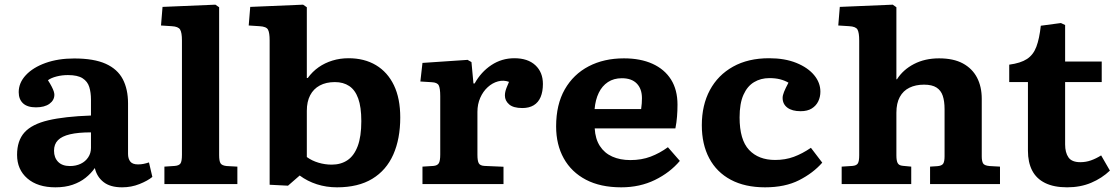

<svg xmlns="http://www.w3.org/2000/svg" viewBox="-20 -787 4780 821"><path d="M217 14Q141 14 97 -24Q53 -62 53 -125Q53 -185.5 84.7 -220.8Q116.5 -256 186.2 -272.5Q256 -289 369 -293V-361Q369 -391.5 361.7 -415Q354.5 -438.5 333.3 -452.2Q312 -466 270.5 -466Q245 -466 221.8 -460Q198.5 -454 185 -444Q195 -428.5 201 -416.7Q207 -405 209.8 -396.5Q212.5 -388 212.5 -382Q212.5 -358.5 191.5 -343.2Q170.5 -328 133.5 -328Q97 -328 78.5 -345.2Q60 -362.5 60 -393Q60 -433 90.5 -465.7Q121 -498.5 174.8 -517.8Q228.5 -537 297.5 -537Q381.5 -537 432 -514.3Q482.5 -491.5 505 -448.5Q527.5 -405.5 527.5 -345V-129Q527.5 -108.5 537 -96.3Q546.5 -84 570 -84Q583 -84 594 -86.3Q605 -88.5 617 -92.5L631.5 -30.5Q611.5 -14 576.5 0Q541.5 14 502 14Q451.5 14 422.8 -8.5Q394 -31 385.5 -68.5Q369.5 -45.5 346 -26.8Q322.5 -8 290.5 3Q258.5 14 217 14ZM279 -77Q305 -77 325.3 -86.8Q345.5 -96.5 357.2 -114.3Q369 -132 369 -154.5V-221Q314 -221 279.3 -212.7Q244.5 -204.5 227.8 -187.5Q211 -170.5 211 -142.5Q211 -113 228.5 -95Q246 -77 279 -77Z M683 0V-74.5L727.5 -77.5Q745.5 -79 751.7 -88Q758 -97 758 -125.5V-614Q758 -647.5 750.2 -660.5Q742.5 -673.5 714.5 -675L668.5 -678L675 -757.5L901 -767L917 -756V-124Q917 -98.5 923 -88.8Q929 -79 949.5 -77L995 -74.5V0Z M1211.5 7 1133 3V-614Q1133 -647 1126 -660.2Q1119 -673.5 1089.5 -675L1043.5 -678L1050 -757.5L1276 -767L1292 -756V-453.5H1296Q1316 -481 1342.5 -499.5Q1369 -518 1401.5 -528Q1434 -538 1470.5 -538Q1538 -538 1587.8 -508.3Q1637.5 -478.5 1664.5 -422.3Q1691.5 -366 1691.5 -284.5Q1691.5 -193.5 1661.8 -126.3Q1632 -59 1572 -22.5Q1512 14 1421 14Q1375.5 14 1335 1Q1294.5 -12 1261.5 -36.5ZM1398.5 -83Q1437.5 -83 1465.8 -102Q1494 -121 1509.5 -162Q1525 -203 1525 -269Q1525 -329.5 1511.7 -366Q1498.5 -402.5 1473.2 -419.2Q1448 -436 1412 -436Q1374.5 -436 1347.5 -421.5Q1320.5 -407 1306.3 -379.7Q1292 -352.5 1292 -313V-115.5Q1314 -99.5 1341.8 -91.3Q1369.5 -83 1398.5 -83Z M1786.5 0V-74.5L1833.5 -77.5Q1850 -79 1856.2 -88.8Q1862.5 -98.5 1862.5 -126.5V-375.5Q1862.5 -410 1856 -422.2Q1849.5 -434.5 1826 -435.5L1777.5 -438.5L1786.5 -518L1979.5 -531L1996 -521.5L2004.5 -430H2009.5Q2037 -479.5 2081.3 -508.8Q2125.5 -538 2179.5 -538Q2237 -538 2269.3 -508Q2301.5 -478 2301.5 -428Q2301.5 -395.5 2291.8 -372.2Q2282 -349 2262.3 -337Q2242.5 -325 2213.5 -325Q2175 -325 2157 -340.7Q2139 -356.5 2139 -378.5Q2139 -386 2140.5 -393.5Q2142 -401 2145.8 -411.2Q2149.5 -421.5 2156.5 -437Q2133.5 -445.5 2109.5 -439Q2085.5 -432.5 2065.5 -414.2Q2045.5 -396 2033.5 -368.7Q2021.5 -341.5 2021.5 -308.5V-125Q2021.5 -99 2027.3 -88.8Q2033 -78.5 2052 -77.5L2133 -74V0Z M2636.5 14Q2547.5 14 2485.5 -18.5Q2423.5 -51 2390.7 -109.8Q2358 -168.5 2358 -246.5Q2358 -340 2395 -404.8Q2432 -469.5 2497.3 -503.5Q2562.5 -537.5 2648 -537.5Q2718.5 -537.5 2770 -514.3Q2821.5 -491 2849.3 -447Q2877 -403 2877 -339.5Q2877 -314 2875 -288.5Q2873 -263 2868 -238H2523Q2525.5 -193 2545 -162.8Q2564.5 -132.5 2598 -117.5Q2631.5 -102.5 2675.5 -102.5Q2723.5 -102.5 2762.3 -117.3Q2801 -132 2836 -157.5L2887 -99Q2845 -49 2780.5 -17.5Q2716 14 2636.5 14ZM2522.5 -320.5H2721.5Q2723.5 -333.5 2724.2 -344.8Q2725 -356 2725 -367Q2725 -407 2703 -429.7Q2681 -452.5 2639 -452.5Q2604.5 -452.5 2579.5 -436Q2554.5 -419.5 2540.3 -390Q2526 -360.5 2522.5 -320.5Z M3251.5 14Q3165.5 14 3105 -18.3Q3044.5 -50.5 3012.7 -110.3Q2981 -170 2981 -251.5Q2981 -337.5 3015.5 -401.8Q3050 -466 3114.5 -502Q3179 -538 3268.5 -538Q3336 -538 3385.3 -518Q3434.5 -498 3461.3 -465.7Q3488 -433.5 3488 -395Q3488 -372.5 3478.8 -353.5Q3469.5 -334.5 3451 -323Q3432.5 -311.5 3403.5 -311.5Q3367 -311.5 3346.8 -326.7Q3326.5 -342 3326.5 -368.5Q3326.5 -379 3332.5 -394Q3338.5 -409 3351.5 -433.5Q3335 -443 3315.3 -448Q3295.5 -453 3270 -453Q3233 -453 3204.3 -435.7Q3175.5 -418.5 3159 -381.5Q3142.5 -344.5 3142.5 -285Q3142.5 -189 3183 -146Q3223.5 -103 3294.5 -103Q3338 -103 3374.5 -116.5Q3411 -130 3447.5 -155L3496 -91.5Q3457 -47 3397 -16.5Q3337 14 3251.5 14Z M3579 0V-74.5L3625 -77.5Q3642.5 -79 3648.2 -88.3Q3654 -97.5 3654 -123.5V-613.5Q3654 -647.5 3646.7 -660.5Q3639.5 -673.5 3611.5 -675L3564.5 -678L3571 -757.5L3797.5 -767L3813 -756V-448H3815.5Q3841.5 -489 3888.3 -513.3Q3935 -537.5 3995.5 -537.5Q4057 -537.5 4097.3 -515.8Q4137.5 -494 4157.8 -455.2Q4178 -416.5 4178 -364.5V-118Q4178 -100 4183 -89.5Q4188 -79 4211.5 -77L4256 -74.5V0H3957V-74.5L3988 -76.5Q4007 -78 4013 -87Q4019 -96 4019 -119V-320Q4019 -354.5 4011.2 -377.5Q4003.5 -400.5 3984.5 -412.7Q3965.5 -425 3931 -425Q3895.5 -425 3868.8 -412Q3842 -399 3827.5 -372.2Q3813 -345.5 3813 -305V-122Q3813 -100.5 3818.3 -90Q3823.5 -79.5 3840 -78L3876.5 -74.5V0Z M4543 14Q4486.5 14 4449 -4.5Q4411.5 -23 4393.5 -58Q4375.5 -93 4375.5 -142.5V-436H4295.5V-510.5Q4344.5 -517 4371.5 -534.8Q4398.5 -552.5 4411.5 -587Q4424.5 -621.5 4430.5 -677L4516.5 -688.5L4534.5 -680V-524H4691V-436H4534.5V-169.5Q4534.5 -134.5 4548.8 -114Q4563 -93.5 4599.5 -93.5Q4623.5 -93.5 4645.3 -101.3Q4667 -109 4688.5 -122.5L4726 -57.5Q4692 -25 4646 -5.5Q4600 14 4543 14Z"/></svg>

Font: Literata Variable Black
Style: Regular
Weight: 900
Designer: Latin by Veronika Burian and Jose Scaglione. Greek by Irene Vlachou. Cyrillic by Vera Evstafieva.
Foundry: TypeTogether
Version: Version 3.021